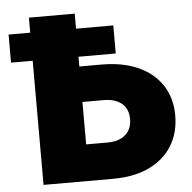

<svg xmlns="http://www.w3.org/2000/svg" viewBox="-52 -780 830 832"><g transform="rotate(-5 363.0 -364.0)"><path d="M225.6 -497.6H399.4Q491.7 -497.6 558.6 -467.5Q625.5 -437.5 662.1 -382.1Q698.7 -326.7 698.7 -250.5Q698.7 -173.8 663.1 -117.4Q627.4 -61 562.3 -30.5Q497.1 0 407.2 0H104V-727.5H303.2V-158.7H395.5Q446.3 -158.7 474.4 -183.3Q502.4 -208 502.4 -252.4Q502.4 -281.7 489.7 -301.8Q477.1 -321.8 453.1 -332.5Q429.2 -343.3 395.5 -343.3H225.6ZM9.8 -540V-662.1H465.3V-540Z"/></g></svg>

Font: Inter 20pt Black
Style: Regular
Weight: 900
Version: Version 4.001;git-66647c0bb